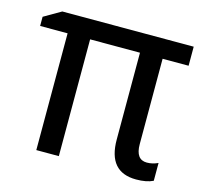

<svg xmlns="http://www.w3.org/2000/svg" viewBox="-85 -629 770 732"><g transform="rotate(15 300.0 -263.0)"><path d="M578.1 -73.2V-2.9Q552.7 9.8 511.2 9.8Q400.9 9.8 400.9 -118.2V-460.9H204.1V0H115.2V-460.9H6.8V-497.1L74.2 -536.1H592.8V-460.9H490.2V-124Q490.2 -63 534.2 -63Q556.6 -63 578.1 -73.2Z"/></g></svg>

Font: WenQuanYi Micro Hei Mono
Style: Regular
Weight: 400
Foundry: Ascender Corporation
Version: Version 0.2.0-beta